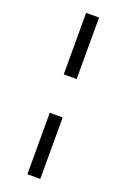

<svg xmlns="http://www.w3.org/2000/svg" viewBox="-185 -823 741 1118"><g transform="rotate(20 185.0 -264.0)"><path d="M143 -383V-764H223V-383ZM143 236V-145H223V236Z"/></g></svg>

Font: Noto Sans ExtraCondensed Medium
Style: Italic
Weight: 500
Width: 2
Italic angle: -12°
Designer: Monotype Design Team
Foundry: Monotype Imaging Inc.
Version: Version 2.013; ttfautohint (v1.8.4.7-5d5b)